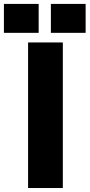

<svg xmlns="http://www.w3.org/2000/svg" viewBox="-111 -946 451 966"><path d="M30.3 0V-732.4H205.1V0ZM145 -780.8V-926.3H319.8V-780.8ZM-91.3 -780.8V-926.3H83.5V-780.8Z"/></svg>

Font: webenart
Style: Regular
Weight: 400
Designer: Vernon Adams
Foundry: Vernon Adams
Version: Version 2.116; ttfautohint (v1.8.3)